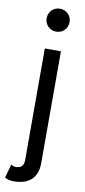

<svg xmlns="http://www.w3.org/2000/svg" viewBox="-104 -770 458 1032"><g transform="rotate(10 124.5 -253.5)"><path d="M73.7 -669.9Q73.7 -643.6 91.8 -625.5Q109.9 -607.4 136.2 -607.4Q162.6 -607.4 180.7 -625.5Q198.7 -643.6 198.7 -669.9Q198.7 -696.3 180.7 -714.4Q162.6 -732.4 136.2 -732.4Q109.9 -732.4 91.8 -714.4Q73.7 -696.3 73.7 -669.9ZM22.9 138.7 2.4 212.9Q10.7 217.8 23.7 221.2Q36.6 224.6 48.3 224.6Q79.6 224.6 104 217.3Q128.4 210 145.5 194.8Q162.6 179.7 171.4 156.7Q180.2 133.8 180.2 102.5V0V-67.4V-507.8H92.3V-67.4V0V102.5Q92.3 113.3 89.6 121.6Q86.9 129.9 81.3 135.5Q75.7 141.1 67.6 143.8Q59.6 146.5 48.3 146.5Q42.5 146.5 34.9 143.8Q27.3 141.1 22.9 138.7Z"/></g></svg>

Font: Giphurs SC
Style: Regular
Weight: 400
Version: Version 0.920